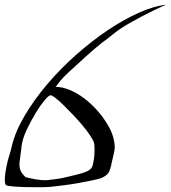

<svg xmlns="http://www.w3.org/2000/svg" viewBox="-26 -781 712 800"><path d="M24 -175Q39 -236 78.5 -302Q118 -368 172 -431.5Q226 -495 291 -552.5Q356 -610 422 -654.5Q488 -699 551.5 -727.5Q615 -756 666 -761Q665 -761 650.5 -754.5Q636 -748 614 -737.5Q592 -727 564.5 -712.5Q537 -698 511 -683Q471 -660 442.5 -636.5Q414 -613 400 -604Q398 -603 367.5 -577Q337 -551 294 -511Q273 -492 260.5 -480.5Q248 -469 240 -460.5Q232 -452 226 -445Q220 -438 213 -428L206 -419Q234 -419 265 -406Q296 -393 324.5 -371.5Q353 -350 378 -322Q403 -294 421 -264Q439 -234 445.5 -210Q452 -186 452 -170Q452 -159 450 -149L439 -101Q434 -74 426 -61Q418 -48 393 -38Q384 -35 358.5 -29.5Q333 -24 302 -18.5Q271 -13 240 -9Q209 -5 189 -3Q170 -1 151 -1Q132 -1 114 -1Q69 -1 36 -3.5Q3 -6 0 -9Q-6 -13 -6 -30Q-6 -32 -5.5 -43.5Q-5 -55 0 -82Q3 -97 5.5 -108Q8 -119 11.5 -129.5Q15 -140 18 -150.5Q21 -161 24 -175ZM63 -163Q60 -136 57.5 -121Q55 -106 55 -95Q55 -93 55.5 -85.5Q56 -78 61 -67.5Q66 -57 80 -43Q99 -38 122 -34Q145 -30 162 -30Q166 -30 176 -31Q186 -32 197 -33.5Q208 -35 218.5 -36.5Q229 -38 233 -39Q272 -48 296.5 -54Q321 -60 335 -66.5Q349 -73 354.5 -80.5Q360 -88 362 -100Q367 -123 367.5 -139Q368 -155 368 -160Q368 -177 366 -185Q362 -198 348.5 -218Q335 -238 316.5 -260Q298 -282 277 -304Q256 -326 237.5 -344Q219 -362 205 -373Q191 -384 185 -384Q177 -384 159.5 -363Q142 -342 123.5 -311.5Q105 -281 88.5 -247Q72 -213 67 -189Q66 -182 64.5 -175.5Q63 -169 63 -163Z"/></svg>

Font: New Athena Unicode
Style: Italic
Weight: 400
Designer: J. Rusten 1997; rev. by R. Hancock 2001, 2002, rev. by D. Mastronarde 2002-2019
Foundry: Society for Classical Studies (formerly American Philological Association)
Version: Version 5.008